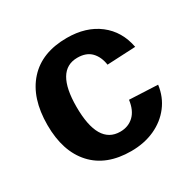

<svg xmlns="http://www.w3.org/2000/svg" viewBox="-127 -668 810 807"><g transform="rotate(-30 278.0 -264.0)"><path d="M290 9.8Q169.9 9.8 104.5 -61.8Q39.1 -133.3 39.1 -261.2Q39.1 -392.1 105 -465.1Q170.9 -538.1 292 -538.1Q385.3 -538.1 446.3 -491.2Q507.3 -444.3 522.9 -361.8L384.8 -355Q378.9 -395.5 355.5 -419.7Q332 -443.8 289.1 -443.8Q183.1 -443.8 183.1 -266.6Q183.1 -84 291 -84Q330.1 -84 356.4 -108.6Q382.8 -133.3 389.2 -182.1L526.9 -175.8Q519.5 -120.1 487.5 -78.4Q455.6 -36.6 404.8 -13.4Q354 9.8 290 9.8Z"/></g></svg>

Font: Arimo
Style: Bold
Weight: 700
Designer: Steve Matteson
Foundry: Monotype Imaging Inc.
Version: Version 1.33